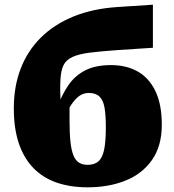

<svg xmlns="http://www.w3.org/2000/svg" viewBox="-20 -788 741 820"><path d="M482 -758 633 -768V-584L481 -574Q409 -569 362.5 -563Q316 -557 289 -544.5Q262 -532 251 -509Q240 -486 238 -446.5Q236 -407 239 -346L277 -365Q277 -350 277 -334Q277 -318 277 -302.5Q277 -287 277 -273Q277 -218 281 -181.5Q285 -145 294 -123.5Q303 -102 318 -93Q333 -84 354 -84Q384 -84 401 -99.5Q418 -115 425 -150Q432 -185 432 -243Q432 -296 426.5 -328Q421 -360 405 -375.5Q389 -391 359 -391Q337 -391 319 -378.5Q301 -366 282.5 -338Q264 -310 239 -265L222 -324Q244 -383 272 -424Q300 -465 344 -487.5Q388 -510 454 -510Q519 -510 567.5 -483Q616 -456 643.5 -399.5Q671 -343 671 -255Q671 -164 629 -104.5Q587 -45 515.5 -16.5Q444 12 354 12Q281 12 222.5 -8Q164 -28 123 -70Q82 -112 60.5 -175.5Q39 -239 39 -325Q39 -418 68 -494Q97 -570 153.5 -626.5Q210 -683 292.5 -717Q375 -751 482 -758Z"/></svg>

Font: Roboto Serif Black
Style: Regular
Weight: 900
Designer: Greg Gazdowicz
Foundry: Commercial Type
Version: Version 1.008